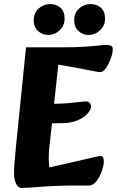

<svg xmlns="http://www.w3.org/2000/svg" viewBox="-20 -913 575 945"><path d="M86 12Q68 12 58.5 -10Q49 -32 49 -59Q49 -98 58 -186L108 -680H282Q350 -680 395 -683Q440 -686 466 -689Q492 -692 503 -692Q514 -692 524.5 -688.5Q535 -685 535 -670Q535 -652 525.5 -625.5Q516 -599 502 -578.5Q488 -558 473 -558Q463 -558 435.5 -564Q408 -570 379 -575L267 -595L222 -179Q220 -155 220 -132.5Q220 -110 223 -89L412 -132Q430 -136 448.5 -140.5Q467 -145 474 -145Q491 -145 491 -118Q491 -100 481.5 -72Q472 -44 455.5 -22Q439 0 417 0H372Q260 0 186 6Q112 12 86 12ZM173 -305 186 -402H234Q277 -402 312.5 -405Q348 -408 372 -411Q396 -414 402 -414Q416 -414 422 -406Q428 -398 428 -388Q428 -373 411 -354Q394 -335 363.5 -321.5Q333 -308 291 -307ZM416 -741Q387 -741 366 -760.5Q345 -780 345 -812Q345 -850 369.5 -871.5Q394 -893 426 -893Q456 -893 476.5 -875Q497 -857 497 -822Q497 -787 472.5 -764Q448 -741 416 -741ZM217 -741Q188 -741 167 -760.5Q146 -780 146 -812Q146 -850 170.5 -871.5Q195 -893 227 -893Q257 -893 277.5 -875Q298 -857 298 -822Q298 -787 273.5 -764Q249 -741 217 -741Z"/></svg>

Font: Alkatra
Style: Regular
Weight: 400
Designer: Suman Bhandary
Version: Version 1.100;gftools[0.9.22]